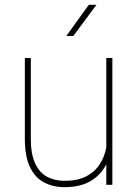

<svg xmlns="http://www.w3.org/2000/svg" viewBox="-20 -770 573 800"><path d="M381.8 -750 285.6 -620.1H256.3L350.1 -750ZM422.9 -528.3H448.2V0H422.9V-85.9Q400.9 -41.5 357.9 -15.9Q314.9 9.8 249 9.8Q200.2 9.8 162.8 -10.3Q125.5 -30.3 104.5 -74.7Q83.5 -119.1 83.5 -192.9V-528.3H108.4V-191.9Q108.4 -127.4 126.5 -88.9Q144.5 -50.3 176.3 -33.4Q208 -16.6 248 -16.6Q304.2 -16.6 340.1 -35.6Q376 -54.7 396 -86.2Q416 -117.7 422.9 -155.8Z"/></svg>

Font: Robert Sans Thin
Style: Regular
Weight: 100
Designer: Christian Robertson (extended by Adam Twardoch)
Foundry: Google
Version: Version 12.135;April 2, 2019;FontCreator 11.5.0.2425 64-bit;